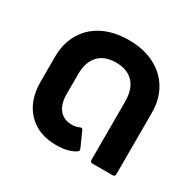

<svg xmlns="http://www.w3.org/2000/svg" viewBox="-132 -729 909 889"><g transform="rotate(30 323.0 -285.0)"><path d="M59 -208V-341Q59 -413 90.5 -467Q122 -521 180.5 -550.5Q239 -580 318 -580Q396 -580 454.5 -550.5Q513 -521 545 -467Q577 -413 577 -341V-13Q577 0 564 0H457Q444 0 444 -13V-325Q444 -390 411.5 -425Q379 -460 318 -460Q257 -460 224.5 -425Q192 -390 192 -325V-220Q192 -166 216 -137Q240 -108 284 -108Q304 -108 321 -116L329 -118Q335 -118 338 -111L373 -33Q375 -27 375 -26Q375 -20 369 -15Q332 10 267 10Q171 10 115 -49Q59 -108 59 -208Z"/></g></svg>

Font: LINE Seed Sans TH App
Style: Bold
Weight: 700
Designer: Dalton Maag Ltd | Thai characters by Cadson Demak Co.,Ltd.
Foundry: Dalton Maag Ltd
Version: Version 1.003